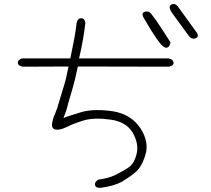

<svg xmlns="http://www.w3.org/2000/svg" viewBox="-20 -861 1040 947"><path d="M952 -698Q962 -680 946 -673Q930 -665 915 -679L828 -798Q808 -828 824 -838Q840 -847 855 -832ZM821 -652Q814 -618 791 -628Q767 -638 694 -764Q676 -791 688 -800Q702 -808 716 -802Q730 -796 821 -652ZM293 -279Q310 -286 334 -293.5Q358 -301 388 -310Q449 -325 538 -312Q627 -297 673 -228Q717 -159 697 -97Q678 -34 646 -10Q631 3 614.5 14Q598 25 580 36Q543 56 479 65Q454 68 449 53Q445 37 465 25Q487 22 507 17Q527 12 545 4Q562 -5 579 -14Q596 -23 611 -33Q642 -52 654 -103Q666 -150 635 -206Q602 -261 525 -271Q449 -282 396 -268Q340 -251 308 -234Q274 -218 254 -222Q233 -227 237 -251Q240 -275 252 -301Q263 -326 272 -361Q283 -398 294 -433Q306 -470 318 -533L93 -532Q68 -536 68 -552Q68 -567 90 -573H327Q338 -625 346 -668.5Q354 -712 358 -748Q363 -771 381 -771Q398 -771 401 -748Q397 -711 389.5 -667.5Q382 -624 370 -573H812Q834 -568 836 -553Q838 -537 812 -532L364 -533Q357 -499 350.5 -472Q344 -445 338 -425Q332 -405 326.5 -386Q321 -367 316 -350Q312 -331 306 -313.5Q300 -296 293 -279Z"/></svg>

Font: Yomogi
Style: Regular
Weight: 400
Designer: satsuyako
Foundry: satsuyako
Version: Version 3.100